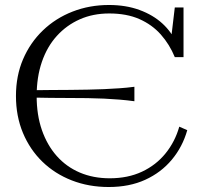

<svg xmlns="http://www.w3.org/2000/svg" viewBox="-20 -740 815 770"><path d="M94 -378Q140 -379 181.5 -379Q223 -379 260 -379.5Q297 -380 331 -380.5Q365 -381 397 -382.5Q429 -384 459 -386Q489 -388 519 -392V-334Q490 -338 459.5 -340.5Q429 -343 397 -344.5Q365 -346 331 -346.5Q297 -347 260 -347Q223 -347 181.5 -347.5Q140 -348 94 -349ZM418 -686Q353 -686 300 -662.5Q247 -639 208 -596Q169 -553 148 -492Q127 -431 127 -355Q127 -279 148 -218.5Q169 -158 207.5 -114.5Q246 -71 300 -48Q354 -25 420 -25Q493 -25 549.5 -51.5Q606 -78 644 -125Q682 -172 699 -232L731 -218Q712 -151 669 -99.5Q626 -48 562.5 -19Q499 10 416 10Q336 10 268 -16.5Q200 -43 150 -91.5Q100 -140 72 -207Q44 -274 44 -355Q44 -436 72.5 -502.5Q101 -569 152 -618Q203 -667 271 -693.5Q339 -720 417 -720Q485 -720 539.5 -700Q594 -680 631.5 -645.5Q669 -611 688 -566L665 -575L681 -710H716V-511H681Q660 -562 625 -601.5Q590 -641 539 -663.5Q488 -686 418 -686Z"/></svg>

Font: Roboto Serif 120pt Expanded Light
Style: Regular
Weight: 300
Width: 7
Designer: Greg Gazdowicz
Foundry: Commercial Type
Version: Version 1.008